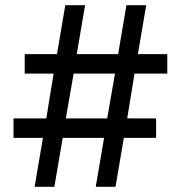

<svg xmlns="http://www.w3.org/2000/svg" viewBox="-20 -718 696 738"><path d="M145 -188H32V-263H158L186 -435H75V-510H199L231 -698H307L275 -510H434L466 -698H542L510 -510H623V-435H497L469 -263H580V-188H456L424 0H348L380 -188H221L189 0H113ZM233 -263H392L422 -435H263Z"/></svg>

Font: IBM Plex Serif SmBld
Style: Regular
Weight: 600
Designer: Mike Abbink, Paul van der Laan, Pieter van Rosmalen
Foundry: Bold Monday
Version: Version 3.001